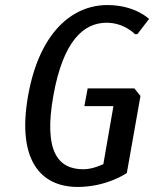

<svg xmlns="http://www.w3.org/2000/svg" viewBox="-20 -730 610 760"><path d="M536 -350 512 -380H327L314 -310H429L389 -80C389 -81 350 -60 310 -60C210 -60 152 -130 191 -350C230 -570 312 -640 402 -640C472 -640 514 -595 514 -595H524L570 -655C570 -655 515 -710 405 -710C265 -710 135 -600 91 -350C47 -100 138 10 288 10C403 10 482 -45 482 -45Z"/></svg>

Font: Scada
Style: Italic
Weight: 400
Designer: Jovanny Lemonad
Foundry: Jovanny Lemonad
Version: Version 3.005